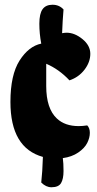

<svg xmlns="http://www.w3.org/2000/svg" viewBox="-20 -668 411 810"><path d="M248 -628Q244 -582 242 -528Q254 -530 261 -530Q295 -530 328 -503Q361 -476 361 -441Q361 -406 336.5 -374Q312 -342 273 -329Q229 -376 175 -399V-305Q175 -210 220 -168Q254 -136 312 -136Q329 -136 348 -139Q359 -128 359 -107.5Q359 -87 348 -65Q337 -43 310 -24.5Q283 -6 245 -1Q248 20 248 53.5Q248 87 237.5 104.5Q227 122 197 122Q174 122 154 102Q159 58 161 -6Q24 -44 24 -238Q24 -352 62.5 -412.5Q101 -473 154 -484Q146 -526 146 -568Q146 -610 159.5 -629Q173 -648 201.5 -648Q230 -648 248 -628Z"/></svg>

Font: Chela One
Style: Regular
Weight: 400
Designer: Miguel Hernandez
Foundry: LatinoType
Version: Version 1.001